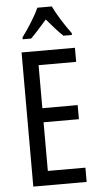

<svg xmlns="http://www.w3.org/2000/svg" viewBox="-62 -1031 526 1018"><g transform="rotate(-5 201.0 -522.5)"><path d="M254 -994H177C158 -951 121 -893 85 -844V-834H130C154 -857 185 -893 216 -928C246 -893 274 -860 302 -834H347V-844C314 -888 275 -949 254 -994ZM357 -51V-127H157V-386H345V-461H157V-690H357V-765H73V-51Z"/></g></svg>

Font: Noto Sans Tamil UI ExtraCondensed
Style: Regular
Weight: 400
Width: 2
Designer: Jelle Bosma - Monotype Design Team
Foundry: Monotype Imaging Inc.
Version: Version 2.004